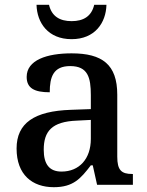

<svg xmlns="http://www.w3.org/2000/svg" viewBox="-20 -769 613 799"><path d="M278 -606C375 -606 421 -674 423 -749H372C361 -701 327 -681 278 -681C229 -681 195 -701 184 -749H132C134 -674 180 -606 278 -606ZM204 10C285 10 316 -26 358 -81H366L384 0H533V-45H530C485 -45 468 -61 468 -117V-375C468 -501 405 -547 278 -547C175 -547 91 -519 91 -449C91 -402 123 -385 187 -385C187 -449 202 -494 272 -494C346 -494 358 -446 358 -373V-315L275 -312C123 -307 49 -257 49 -151C49 -41 115 10 204 10ZM236 -55C185 -55 162 -86 162 -146C162 -223 196 -263 300 -267L358 -270V-191C358 -108 310 -55 236 -55Z"/></svg>

Font: Noto Serif Telugu Medium
Style: Regular
Weight: 500
Designer: Jelle Bosma - Monotype Design Team
Foundry: Monotype Imaging Inc.
Version: Version 2.005